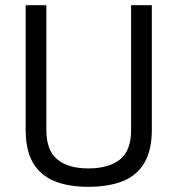

<svg xmlns="http://www.w3.org/2000/svg" viewBox="-20 -711 685 741"><path d="M320 10Q244 10 190 -12Q136 -34 107.5 -82.5Q79 -131 79 -211V-691H159V-209Q159 -130 201.5 -95.5Q244 -61 320 -61Q400 -61 443 -95.5Q486 -130 486 -209V-691H566V-211Q566 -132 537.5 -83Q509 -34 454 -12Q399 10 320 10Z"/></svg>

Font: Cairo
Style: Regular
Weight: 400
Designer: Mohamed Gaber, Accademia di Belle Arti di Urbino
Foundry: Kief Type Foundry, Accademia di Belle Arti di Urbino
Version: Version 3.120